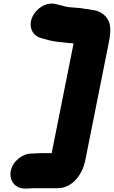

<svg xmlns="http://www.w3.org/2000/svg" viewBox="-20 -833 643 1085"><path d="M461.9 73 594.3 -590C601.7 -627 608 -666.8 598.8 -701.3C587.3 -739.7 552.2 -771 504.9 -776.2L488.7 -779C480.5 -780.4 474.8 -782.5 466.2 -782.5C464.9 -782.5 464 -782.5 463.4 -782.6C446.5 -786.5 425.8 -788.2 409.3 -789.4L382.9 -791.4C371 -792.4 356.2 -794.2 349.7 -796.2L325.8 -802.5C316.4 -804.7 307.5 -807.6 297.1 -809.6C240.4 -824.9 184.6 -783.5 164 -739.8C136.4 -681.1 165.3 -630.8 209.6 -618.8C213 -617.7 216.3 -616.5 219.8 -615.6L241.8 -609.8C265.4 -602.4 295.1 -597 326.3 -594.6L352.6 -591.7C362.8 -590.9 374.1 -589.1 387.9 -588.6C390 -588.1 391.6 -587.8 395.7 -587.1L272 32.5H208.5C191.4 32.5 178.1 34.5 169.1 34.5H160.1C106 34.5 51.9 78 40.9 133C30.1 187.4 65.7 232.5 120.6 232.5H129.6C139.4 232.5 147.5 232 158.7 230.5H306C387.8 230.5 445.5 155.1 461.9 73Z"/></svg>

Font: Smoothie
Style: ExBdIt
Weight: 800
Foundry: Cannot Into Space Fonts
Version: Version 0.8